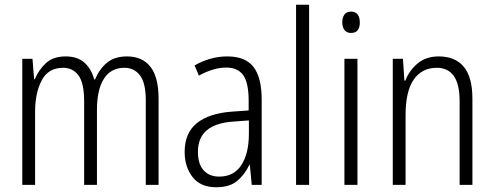

<svg xmlns="http://www.w3.org/2000/svg" viewBox="-20 -780 2084 810"><path d="M516 -542Q580 -542 614.5 -498.5Q649 -455 649 -363V0H595V-357Q595 -430 570.5 -462Q546 -494 505 -494Q448 -494 418.5 -448Q389 -402 389 -316V0H335V-352Q335 -430 311 -462Q287 -494 246 -494Q184 -494 156 -441Q128 -388 128 -307V0H74V-532H117L124 -446H127Q143 -485 173.5 -513.5Q204 -542 257 -542Q308 -542 337.5 -514.5Q367 -487 377 -445H381Q400 -490 432 -516Q464 -542 516 -542Z M939 -542Q1015 -542 1049.5 -497.5Q1084 -453 1084 -359V0H1042L1034 -85H1032Q1013 -44 981 -17Q949 10 892 10Q826 10 792.5 -33Q759 -76 759 -139Q759 -219 810.5 -260.5Q862 -302 958 -309L1029 -314V-355Q1029 -431 1006 -463Q983 -495 934 -495Q881 -495 819 -461L801 -504Q832 -522 867 -532Q902 -542 939 -542ZM964 -267Q815 -257 815 -140Q815 -88 839 -61.5Q863 -35 905 -35Q967 -35 998.5 -84Q1030 -133 1030 -216V-272Z M1284 0H1229V-760H1284Z M1461 -731Q1480 -731 1489 -718.5Q1498 -706 1498 -686Q1498 -641 1461 -641Q1443 -641 1433.5 -653Q1424 -665 1424 -686Q1424 -706 1433 -718.5Q1442 -731 1461 -731ZM1488 -532V0H1433V-532Z M1831 -542Q1900 -542 1936.5 -498.5Q1973 -455 1973 -363V0H1919V-353Q1919 -425 1894.5 -459.5Q1870 -494 1823 -494Q1760 -494 1725.5 -444.5Q1691 -395 1691 -294V0H1637V-532H1680L1686 -440H1690Q1706 -482 1741.5 -512Q1777 -542 1831 -542Z"/></svg>

Font: Noto Sans Gujarati UI Condensed Light
Style: Regular
Weight: 300
Width: 3
Designer: Jelle Bosma - Monotype Design Team, Universal Thirst
Foundry: Monotype Imaging Inc.
Version: Version 2.106; ttfautohint (v1.8.4.7-5d5b)